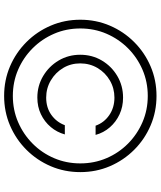

<svg xmlns="http://www.w3.org/2000/svg" viewBox="57 -836 790 945"><g transform="rotate(90 452.5 -364.0)"><path d="M250 -363.3Q250 -421.9 278.3 -469.7Q306.6 -517.6 354.7 -545.9Q402.8 -574.2 460.9 -574.2Q505.9 -574.2 543.2 -556.9Q580.6 -539.6 607.2 -509Q633.8 -478.5 644.5 -439H599.1Q584.5 -480.5 547.4 -506.1Q510.3 -531.7 460.9 -531.7Q415 -531.7 376.5 -509.3Q337.9 -486.8 315.2 -448.5Q292.5 -410.2 292.5 -363.3Q292.5 -316.9 315.2 -279.1Q337.9 -241.2 376.5 -218.5Q415 -195.8 460.9 -195.8Q510.3 -195.8 545.9 -221.2Q581.5 -246.6 596.7 -287.6H642.1Q631.3 -248.5 605.5 -218Q579.6 -187.5 542.7 -169.9Q505.9 -152.3 460.9 -152.3Q402.8 -152.3 354.7 -180.9Q306.6 -209.5 278.3 -257.3Q250 -305.2 250 -363.3ZM452.6 11.2Q375 11.2 307.1 -17.8Q239.3 -46.9 187.5 -98.6Q135.7 -150.4 106.7 -218.3Q77.6 -286.1 77.6 -363.8Q77.6 -441.4 106.7 -509.3Q135.7 -577.1 187.5 -628.9Q239.3 -680.7 307.1 -709.7Q375 -738.8 452.6 -738.8Q530.3 -738.8 598.1 -709.7Q666 -680.7 717.8 -628.9Q769.5 -577.1 798.6 -509.3Q827.6 -441.4 827.6 -363.8Q827.6 -286.1 798.6 -218.3Q769.5 -150.4 717.8 -98.6Q666 -46.9 598.1 -17.8Q530.3 11.2 452.6 11.2ZM452.6 -31.7Q521.5 -31.7 581.5 -57.6Q641.6 -83.5 687.5 -129.2Q733.4 -174.8 759 -234.9Q784.7 -294.9 784.7 -363.8Q784.7 -432.6 759 -492.7Q733.4 -552.7 687.5 -598.4Q641.6 -644 581.5 -669.9Q521.5 -695.8 452.6 -695.8Q383.8 -695.8 323.7 -669.9Q263.7 -644 218 -598.4Q172.4 -552.7 146.5 -492.7Q120.6 -432.6 120.6 -363.8Q120.6 -294.9 146.5 -234.9Q172.4 -174.8 218 -129.2Q263.7 -83.5 323.7 -57.6Q383.8 -31.7 452.6 -31.7Z"/></g></svg>

Font: Inter 17pt ExtraLight
Style: Regular
Weight: 250
Version: Version 4.001;git-66647c0bb